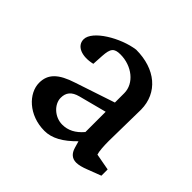

<svg xmlns="http://www.w3.org/2000/svg" viewBox="-132 -666 824 824"><g transform="rotate(45 280.5 -253.5)"><path d="M229 9C274 9 317 -15 364 -63L373 -32C381 -5 397 9 422 9C436 9 456 4 478 -5L538 -28V-66L462 -80C457 -94 455 -125 455 -156L458 -349C457 -450 379 -516 261 -516C179 -505 70 -441 70 -388C70 -348 115 -329 174 -343L177 -394C180 -441 190 -454 228 -454C298 -454 357 -407 357 -348V-291L177 -231C99 -206 67 -174 67 -121C67 -58 133 9 229 9ZM178 -141C178 -172 193 -192 231 -202L357 -235V-112C329 -79 299 -64 264 -64C218 -64 178 -102 178 -141Z"/></g></svg>

Font: TPK Tissa Web Medium
Style: Regular
Weight: 500
Designer: Jacques Le Bailly, Suppakit Chalermlarp | Katatrad Co.,Ltd.
Foundry: Jacques Le Bailly, Cadson Demak Co.,Ltd.
Version: Version 5.000;Glyphs 3.1.2 (3151)